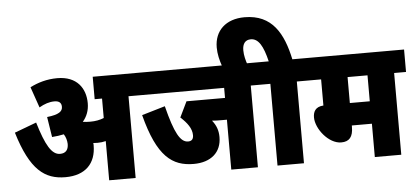

<svg xmlns="http://www.w3.org/2000/svg" viewBox="-56 -1019 2479 1142"><g transform="rotate(-5 1183.5 -448.0)"><path d="M478 -215C478 -220 478 -225 477 -229C486 -229 494 -228 503 -228C520 -228 536 -230 552 -234V0H710V-488H782V-622H508V-488H552V-372C528 -362 501 -357 471 -357C454 -357 439 -358 426 -360C451 -389 465 -425 465 -468C465 -557 414 -632 297 -632C235 -632 181 -616 134 -592L177 -468C208 -486 238 -496 268 -496C296 -496 310 -484 310 -460C310 -433 289 -415 217 -407L236 -286C261 -288 285 -291 307 -296C319 -277 324 -258 325 -237C325 -201 308 -182 275 -182C225 -182 190 -243 149 -380L18 -331C87 -103 172 -41 295 -41C415 -41 478 -108 478 -215Z M1440 -488H1511V-622H769V-488H1281V-428H1051L1006 -335C1046 -299 1072 -263 1072 -224C1072 -200 1061 -189 1040 -189C994 -189 961 -247 920 -410L781 -369C846 -117 934 -53 1062 -53C1165 -53 1228 -108 1228 -199C1228 -239 1216 -271 1192 -300C1210 -298 1231 -298 1247 -298H1281V0H1440Z M1715 -488H1787V-622H1700C1667 -777 1604 -896 1438 -896C1326 -896 1258 -831 1258 -731C1258 -693 1267 -654 1281 -615H1431C1423 -638 1414 -669 1414 -701C1414 -740 1431 -762 1464 -762C1510 -762 1537 -714 1559 -622H1498V-488H1557V0H1715Z M2296 -488H2367V-622H1774V-488H1860V-332C1811 -329 1798 -299 1798 -266C1798 -198 1872 -104 1947 -104C1995 -104 2018 -131 2018 -190V-199H2138V0H2296ZM2137 -488V-333H2018V-488Z"/></g></svg>

Font: Noto Sans Devanagari Condensed Black
Style: Regular
Weight: 900
Width: 3
Designer: Jelle Bosma - Monotype Design Team
Foundry: Monotype Imaging Inc.
Version: Version 2.004